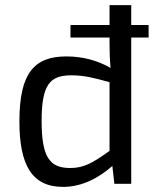

<svg xmlns="http://www.w3.org/2000/svg" viewBox="-20 -720 608 752"><path d="M562 -573V-622H494V-700H409V-622H256V-573H409V-550C409 -516 410 -487 413 -454C359 -485 300 -499 240 -499C115 -499 56 -435 56 -245C56 -75 104 12 227 12C302 12 368 -24 420 -70L428 0H494V-573ZM409 -129C343 -82 309 -62 255 -62C176 -62 143 -102 143 -246C143 -390 176 -425 260 -425C311 -425 352 -414 409 -398Z"/></svg>

Font: SnT
Style: Regular
Weight: 400
Designer: Natanael Gama
Version: Version 1.001;PS 001.001;hotconv 1.0.70;makeotf.lib2.5.58329